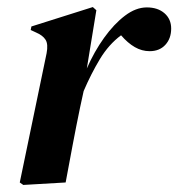

<svg xmlns="http://www.w3.org/2000/svg" viewBox="-20 -517 505 544"><path d="M46 7 36 0 112 -366Q117 -392 109 -404.5Q101 -417 82 -425L67 -432L69 -442L243 -497L253 -488L226 -323Q247 -371 275 -410Q303 -449 334 -472.5Q365 -496 396 -496Q427 -496 446 -479.5Q465 -463 465 -436Q465 -408 448.5 -390Q432 -372 404 -372Q382 -372 362 -383.5Q342 -395 323 -417Q288 -391 263 -349.5Q238 -308 217 -259L207 -213Q196 -160 186 -107Q176 -54 166 0Z"/></svg>

Font: DeepMind Serif Display
Style: Italic
Weight: 400
Italic angle: -12°
Designer: Frank Grießhammer / Modifications: Colophon Foundry
Foundry: Colophon Foundry
Version: Version 5.003; ttfautohint (v1.8.2)